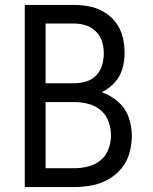

<svg xmlns="http://www.w3.org/2000/svg" viewBox="-20 -755 616 775"><path d="M80 0H280Q315 0 350 -6.5Q385 -13 416.5 -30.5Q448 -48 470.5 -75.5Q493 -103 502.5 -137.5Q512 -172 512 -207Q512 -246 499 -282.5Q486 -319 456.5 -344.5Q427 -370 391 -383Q420 -397 442.5 -421.5Q465 -446 474 -477.5Q483 -509 483 -541Q483 -573 475.5 -604.5Q468 -636 449 -662Q430 -688 402.5 -705Q375 -722 343.5 -728.5Q312 -735 280 -735H80ZM164 -419V-660H280Q304 -660 327 -652.5Q350 -645 367.5 -627.5Q385 -610 392 -587Q399 -564 399 -540Q399 -515 392 -491.5Q385 -468 368 -450.5Q351 -433 327.5 -426Q304 -419 280 -419ZM164 -76V-343H280Q308 -343 336 -336Q364 -329 386 -310.5Q408 -292 418 -264.5Q428 -237 428 -209Q428 -181 418 -153.5Q408 -126 386 -108Q364 -90 336 -83Q308 -76 280 -76Z"/></svg>

Font: Iosevka SS01 Extended
Style: Regular
Weight: 400
Width: 7
Monospace: yes
Designer: Belleve Invis
Foundry: Belleve Invis
Version: Version 3.4.7; ttfautohint (v1.8.3)